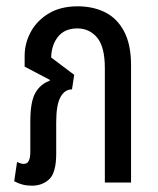

<svg xmlns="http://www.w3.org/2000/svg" viewBox="-20 -578 499 608"><path d="M81 10Q65 10 51.5 6.5Q38 3 25 -4L34 -65Q39 -63 44 -61Q49 -59 55 -59Q66 -59 71 -68.5Q76 -78 76 -98V-193Q76 -256 92 -284Q108 -312 137 -322L138 -325L58 -367V-401Q58 -441 77.5 -477Q97 -513 134.5 -535.5Q172 -558 226 -558Q275 -558 313 -539Q351 -520 373 -478.5Q395 -437 395 -371V0H312V-362Q312 -430 287.5 -459Q263 -488 225 -488Q185 -488 164 -462Q143 -436 142 -396L215 -341L208 -295Q185 -295 171.5 -270.5Q158 -246 158 -191V-92Q158 -31 136 -10.5Q114 10 81 10Z"/></svg>

Font: Noto Sans Thai ExtraCondensed
Style: Regular
Weight: 400
Width: 2
Designer: Monotype Design Team
Foundry: Monotype Imaging Inc.
Version: Version 2.002